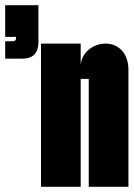

<svg xmlns="http://www.w3.org/2000/svg" viewBox="-20 -720 515 740"><path d="M0 -578H42C42 -567 41 -561 27 -561H0V-494H67C107 -494 128 -516 128 -556V-700H0ZM475 0V-450C475 -521 431 -552 387 -552C341 -552 295 -520 291 -469V-552H138V0H291V-416H322V0Z"/></svg>

Font: Queering Heavy
Style: Bold
Weight: 900
Designer: Adam Naccarato
Foundry: adamnac
Version: Version 2.000;hotconv 1.0.109;makeotfexe 2.5.65596